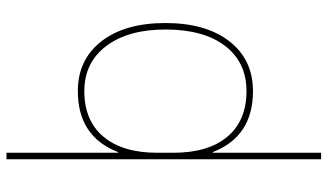

<svg xmlns="http://www.w3.org/2000/svg" viewBox="-229 -561 1010 592"><g transform="rotate(-90 276.0 -265.0)"><path d="M103 -114H101V220H81V-750H101V-406H103Q151 -530 291 -530Q388 -530 444.5 -457.5Q501 -385 501 -260Q501 -135 444.5 -62.5Q388 10 291 10Q151 10 103 -114ZM481 -260Q481 -375 430 -442.5Q379 -510 291 -510Q200 -510 150.5 -451Q101 -392 101 -285V-235Q101 -128 150.5 -69Q200 -10 291 -10Q380 -10 430.5 -76Q481 -142 481 -260Z"/></g></svg>

Font: Mplus 1p Thin
Style: Regular
Weight: 250
Version: Version 1.061